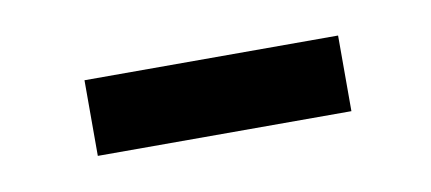

<svg xmlns="http://www.w3.org/2000/svg" viewBox="-27 -614 382 170"><g transform="rotate(-10 164.5 -529.0)"><path d="M280 -563V-495H52V-563Z"/></g></svg>

Font: Squada One
Style: Regular
Weight: 400
Version: Version 1.001